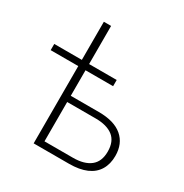

<svg xmlns="http://www.w3.org/2000/svg" viewBox="-164 -835 925 964"><g transform="rotate(30 299.0 -352.5)"><path d="M163 0V-448H3V-484H163V-705H205V-484H365V-448H205V-300H368Q457 -300 503.5 -260.5Q550 -221 550 -150Q550 -103 529.5 -69Q509 -35 468.5 -17.5Q428 0 368 0ZM205 -36H370Q435 -36 470.5 -64Q506 -92 506 -150Q506 -209 470.5 -236.5Q435 -264 370 -264H205Z"/></g></svg>

Font: Nunito Sans 12pt ExtraLight
Style: Regular
Weight: 200
Designer: Vernon Adams
Foundry: Vernon Adams
Version: Version 3.101;gftools[0.9.27]